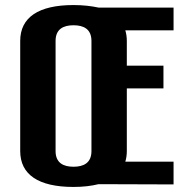

<svg xmlns="http://www.w3.org/2000/svg" viewBox="-20 -730 747 760"><path d="M370 -1 667 0V-90H476C480 -103 482 -117 482 -132V-380H627V-470H482V-568C482 -583 480 -597 476 -610H667V-700H370C342 -706 309 -710 271 -710C132 -710 60 -661 60 -568V-132C60 -39 132 10 271 10C309 10 342 6 370 -1ZM271 -70C231 -70 200 -85 200 -132V-568C200 -615 231 -630 271 -630C311 -630 342 -615 342 -568V-132C342 -85 311 -70 271 -70Z"/></svg>

Font: Tanklager Original
Style: Regular
Weight: 400
Designer: Ariel Martín Pérez
Foundry: Tunera Type Foundry
Version: Version 1.000;Glyphs 3.3 (3310)